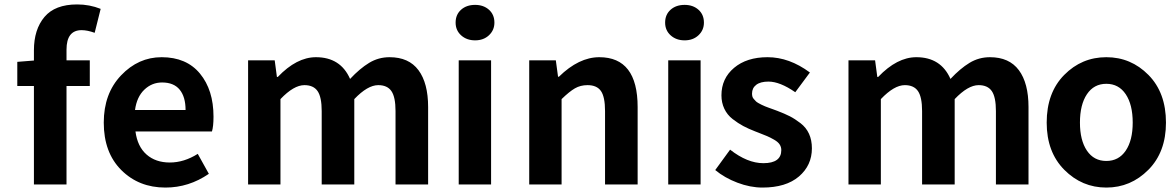

<svg xmlns="http://www.w3.org/2000/svg" viewBox="-20 -832 5279 866"><path d="M434 -792 407 -684Q374 -696 348 -696Q280 -696 280 -608V-560H385V-444H280V0H133V-444H58V-553L133 -559V-605Q133 -699 180.5 -755.5Q228 -812 328 -812Q384 -812 434 -792Z M726 14Q606 14 527 -65Q448 -144 448 -279Q448 -410 526 -492Q604 -574 709 -574Q821 -574 882 -500Q943 -426 943 -306Q943 -262 936 -239H591Q600 -171 641 -135Q682 -99 746 -99Q810 -99 872 -138L922 -48Q832 14 726 14ZM589 -336H817Q817 -395 790.5 -427.5Q764 -460 711 -460Q665 -460 631 -427.5Q597 -395 589 -336Z M1099 0V-560H1219L1229 -485H1233Q1318 -574 1405 -574Q1516 -574 1559 -476Q1603 -523 1645 -548.5Q1687 -574 1737 -574Q1824 -574 1867.5 -515.5Q1911 -457 1911 -349V0H1764V-331Q1764 -394 1745.5 -421Q1727 -448 1686 -448Q1638 -448 1578 -385V0H1431V-331Q1431 -394 1412.5 -421Q1394 -448 1353 -448Q1305 -448 1245 -385V0Z M2049 0V-560H2195V0ZM2035 -730Q2035 -766 2059.5 -788Q2084 -810 2123 -810Q2161 -810 2185.5 -788Q2210 -766 2210 -730Q2210 -696 2185.5 -673Q2161 -650 2123 -650Q2085 -650 2060 -672.5Q2035 -695 2035 -730Z M2367 0V-560H2487L2497 -486H2501Q2591 -574 2683 -574Q2856 -574 2856 -349V0H2709V-331Q2709 -395 2690.5 -421.5Q2672 -448 2630 -448Q2598 -448 2573 -433.5Q2548 -419 2513 -385V0Z M2994 0V-560H3140V0ZM2980 -730Q2980 -766 3004.5 -788Q3029 -810 3068 -810Q3106 -810 3130.5 -788Q3155 -766 3155 -730Q3155 -696 3130.5 -673Q3106 -650 3068 -650Q3030 -650 3005 -672.5Q2980 -695 2980 -730Z M3419 14Q3364 14 3306 -8Q3248 -30 3206 -65L3273 -157Q3351 -96 3423 -96Q3504 -96 3504 -155Q3504 -169 3496.5 -180.5Q3489 -192 3471.5 -202Q3454 -212 3440 -218Q3426 -224 3400 -234Q3391 -237 3387 -239Q3356 -251 3332.5 -263.5Q3309 -276 3284.5 -295Q3260 -314 3247 -341.5Q3234 -369 3234 -402Q3234 -478 3291 -526Q3348 -574 3442 -574Q3540 -574 3633 -505L3567 -416Q3498 -464 3446 -464Q3410 -464 3391 -449.5Q3372 -435 3372 -410Q3372 -403 3373.5 -397Q3375 -391 3379.5 -386Q3384 -381 3388 -376.5Q3392 -372 3400 -367.5Q3408 -363 3414 -360Q3420 -357 3430.5 -352.5Q3441 -348 3447.5 -346Q3454 -344 3467 -339Q3480 -334 3486 -332Q3520 -319 3542.5 -307.5Q3565 -296 3590.5 -276.5Q3616 -257 3629 -228.5Q3642 -200 3642 -163Q3642 -86 3583.5 -36Q3525 14 3419 14Z M3807 0V-560H3927L3937 -485H3941Q4026 -574 4113 -574Q4224 -574 4267 -476Q4311 -523 4353 -548.5Q4395 -574 4445 -574Q4532 -574 4575.5 -515.5Q4619 -457 4619 -349V0H4472V-331Q4472 -394 4453.5 -421Q4435 -448 4394 -448Q4346 -448 4286 -385V0H4139V-331Q4139 -394 4120.5 -421Q4102 -448 4061 -448Q4013 -448 3953 -385V0Z M4701 -279Q4701 -414 4780 -494Q4859 -574 4970 -574Q5081 -574 5160 -494Q5239 -414 5239 -279Q5239 -146 5159.5 -66Q5080 14 4970 14Q4860 14 4780.5 -66Q4701 -146 4701 -279ZM5089 -279Q5089 -360 5057.5 -407Q5026 -454 4970 -454Q4914 -454 4882.5 -407Q4851 -360 4851 -279Q4851 -199 4882.5 -152.5Q4914 -106 4970 -106Q5026 -106 5057.5 -152.5Q5089 -199 5089 -279Z"/></svg>

Font: NotoSansHansBold
Style: Bold
Weight: 700
Designer: Ryoko NISHIZUKA  (kana & ideographs); Paul D. Hunt (Latin, Greek & Cyrillic); Wenlong ZHANG  (bopomofo); Sandoll Communi
Foundry: Adobe Systems Incorporated
Version: Version 1.00;December 8, 2021;FontCreator 13.0.0.2675 64-bit